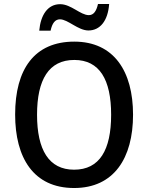

<svg xmlns="http://www.w3.org/2000/svg" viewBox="-20 -934 744 964"><path d="M177 -780H234C242 -818 257 -837 281 -837C321 -837 372 -781 424 -781C482 -781 522 -829 528 -914H472C464 -878 450 -858 426 -858C384 -858 337 -913 282 -913C219 -913 184 -858 177 -780ZM648 -358C648 -576 552 -725 353 -725C153 -725 56 -587 56 -359C56 -142 148 10 352 10C552 10 648 -140 648 -358ZM166 -358C166 -534 225 -633 353 -633C480 -633 538 -534 538 -358C538 -181 480 -82 352 -82C225 -82 166 -182 166 -358Z"/></svg>

Font: Noto Sans Myanmar SemiCondensed Medium
Style: Regular
Weight: 500
Width: 4
Designer: Monotype Design Team
Foundry: Monotype Imaging Inc.
Version: Version 2.107